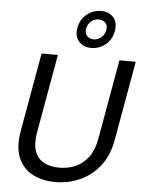

<svg xmlns="http://www.w3.org/2000/svg" viewBox="-63 -1010 800 1066"><g transform="rotate(5 337.5 -477.0)"><path d="M69.9 -257.2 147.9 -697.2H238.9L160.9 -257.2Q150.2 -193.4 164.6 -153.3Q178.9 -113.1 214 -93.8Q249 -74.4 300.5 -74.4Q352.4 -74.4 394.3 -93.8Q436.2 -113.1 464.7 -153.3Q493.1 -193.4 503.8 -257.2L581.8 -697.2H672.8L594.8 -257.2Q579.3 -167 532.9 -108.4Q486.5 -49.8 421.9 -21.4Q357.4 7 285.4 7Q213.4 7 158.8 -21.4Q104.3 -49.8 79.4 -108.4Q54.4 -167 69.9 -257.2ZM333.6 -856.3Q342.3 -905.1 378.1 -933.3Q413.9 -961.4 456.9 -961.4Q500.7 -961.4 525.9 -933.3Q551 -905.1 542.3 -856.3Q533.7 -808.3 498.6 -780.1Q463.4 -752 419.6 -752Q376.6 -752 350.8 -780.1Q325 -808.3 333.6 -856.3ZM494.3 -857.1Q499.6 -882.8 485.6 -898Q471.6 -913.2 447.6 -913.2Q424.4 -913.2 406 -898Q387.5 -882.8 382.3 -857.1Q377.8 -832.1 391.2 -816.5Q404.7 -800.9 427.9 -800.9Q451.9 -800.9 470.9 -816.5Q489.8 -832.1 494.3 -857.1Z"/></g></svg>

Font: Poppins Variable
Style: Italic
Weight: 100
Italic angle: -10°
Designer: Jonny Pinhorn
Foundry: Indian Type Foundry
Version: Version 6.000